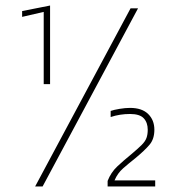

<svg xmlns="http://www.w3.org/2000/svg" viewBox="-20 -674 641 694"><path d="M138 -370V-631L60 -613V-634L161 -654V-370ZM107 0 452 -644H479L134 0ZM369 0V-20Q381 -51 404 -72.5Q427 -94 454 -116Q479 -137 492 -150Q505 -163 509.5 -175.5Q514 -188 514 -205Q514 -231 499.5 -246.5Q485 -262 450 -262Q413 -262 380 -251V-273Q391 -277 412 -280.5Q433 -284 450 -284Q493 -284 515.5 -262Q538 -240 538 -205Q538 -172 521 -151.5Q504 -131 469 -102Q445 -83 425 -65.5Q405 -48 394 -22H541V0Z"/></svg>

Font: Kanit Thin
Style: Regular
Weight: 250
Designer: Katatrad Team
Foundry: CadsonDemak
Version: Version 2.000; ttfautohint (v1.8.3)